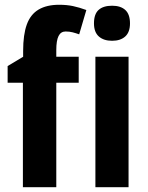

<svg xmlns="http://www.w3.org/2000/svg" viewBox="-20 -785 621 805"><path d="M310 -438H216V0H76V-438H12V-508L77 -547V-571Q77 -640 92.5 -682.5Q108 -725 142 -745Q176 -765 228 -765Q260 -765 286 -759.5Q312 -754 342 -743L312 -641Q298 -646 284.5 -649.5Q271 -653 255 -653Q235 -653 225.5 -634Q216 -615 216 -575V-547H310ZM519 -547V0H380V-547ZM450 -761Q486 -761 505.5 -743Q525 -725 525 -687Q525 -650 505 -632Q485 -614 450 -614Q415 -614 394.5 -632Q374 -650 374 -687Q374 -726 393.5 -743.5Q413 -761 450 -761Z"/></svg>

Font: Noto Sans Display Condensed
Style: Bold
Weight: 700
Width: 3
Designer: Monotype Design Team
Foundry: Monotype Imaging Inc.
Version: Version 2.003